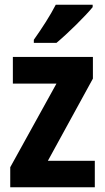

<svg xmlns="http://www.w3.org/2000/svg" viewBox="-20 -786 440 806"><path d="M369 -756V-766H214C191 -721 156 -667 122 -619V-606H217C265 -646 339 -719 369 -756ZM378 0V-111H181L370 -456V-547H34V-435H217L23 -84V0Z"/></svg>

Font: Noto Sans Lao UI Cond
Style: Bold
Weight: 700
Width: 3
Designer: Monotype Design Team
Foundry: Monotype Imaging Inc.
Version: Version 2.000